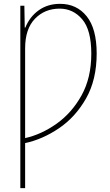

<svg xmlns="http://www.w3.org/2000/svg" viewBox="-20 -745 574 1001"><path d="M112 -601H109L107 -715H86V236H111V1Q201 -18 287 -76Q373 -134 428.5 -231.5Q484 -329 484 -466Q484 -595 432 -660Q380 -725 293 -725Q229 -725 182 -691.5Q135 -658 112 -601ZM456 -465Q456 -339 405 -247.5Q354 -156 275 -100Q196 -44 111 -25V-493Q111 -594 162 -647Q213 -700 291 -700Q361 -700 408.5 -644.5Q456 -589 456 -465Z"/></svg>

Font: Noto Sans Display SemiCondensed Thin
Style: Regular
Weight: 250
Width: 4
Designer: Monotype Design team
Foundry: Monotype Imaging Inc.
Version: 1.000